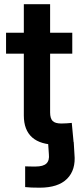

<svg xmlns="http://www.w3.org/2000/svg" viewBox="-20 -685 391 913"><path d="M99.6 204.6V106Q108.9 106.4 123.3 106.7Q137.7 106.9 148.9 106.9Q185.5 106.9 200.7 92.5Q215.8 78.1 212.4 47.9L208.5 -9.3H330.6L334 47.9Q341.3 122.6 299.1 165Q256.8 207.5 168.5 207.5Q147 207.5 129.6 206.8Q112.3 206.1 99.6 204.6ZM323.7 -529.3V-429.7H8.8V-529.3ZM93.3 -665H218.3V-150.4Q218.3 -122.1 230.2 -109.9Q242.2 -97.7 271.5 -97.7Q282.2 -97.7 297.1 -98.6Q312 -99.6 321.3 -100.6L330.6 -2Q314 1 292.7 2.2Q271.5 3.4 251.5 3.4Q172.4 3.4 132.8 -31.7Q93.3 -66.9 93.3 -135.7Z"/></svg>

Font: Inter 24pt SemiBold
Style: Regular
Weight: 600
Designer: Rasmus Andersson
Foundry: rsms
Version: Version 4.001;git-66647c0bb